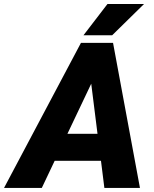

<svg xmlns="http://www.w3.org/2000/svg" viewBox="-76 -921 757 941"><path d="M333 -748 450.7 -901.4H629.9L473.6 -748ZM-56.2 0 320.8 -710.9H478L609.9 0H435.5L418.9 -132.8H191.9L128.9 0ZM254.4 -265.1H401.9L371.1 -510.7Z"/></svg>

Font: Mardoto Black
Style: Italic
Weight: 900
Italic angle: -12°
Designer: Christian Robertson, Vahan Hovhannisyan
Foundry: Google
Version: Version 1.000